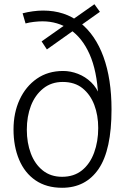

<svg xmlns="http://www.w3.org/2000/svg" viewBox="-20 -880 589 909"><path d="M274 9Q200 9 148.5 -26Q97 -61 70.5 -124Q44 -187 44 -267Q44 -346 73 -408.5Q102 -471 154.5 -507.5Q207 -544 279 -544Q314 -544 349 -530.5Q384 -517 411.5 -490.5Q439 -464 453 -425H445Q439 -545 404 -623.5Q369 -702 311 -740.5Q253 -779 181 -779Q163 -779 141 -776.5Q119 -774 101 -769L87 -817Q110 -823 135.5 -826.5Q161 -830 184 -830Q287 -830 359.5 -772.5Q432 -715 470 -610.5Q508 -506 508 -362Q508 -170 447 -80.5Q386 9 274 9ZM274 -43Q330 -43 368 -73.5Q406 -104 425.5 -157Q445 -210 445 -274Q445 -334 426.5 -383Q408 -432 371 -462Q334 -492 277 -492Q223 -492 184.5 -461Q146 -430 126.5 -379.5Q107 -329 107 -266Q107 -204 126 -153.5Q145 -103 182.5 -73Q220 -43 274 -43ZM202 -646 177 -684 427 -860 453 -824Z"/></svg>

Font: Yaldevi ExtraLight Light
Style: Regular
Weight: 300
Version: Version 1.100